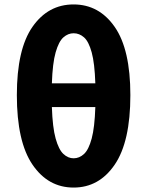

<svg xmlns="http://www.w3.org/2000/svg" viewBox="-20 -832 664 866"><path d="M312 14Q197 14 126.5 -89.5Q56 -193 56 -403Q56 -610 126.5 -711Q197 -812 312 -812Q427 -812 497.5 -710.5Q568 -609 568 -403Q568 -193 497.5 -89.5Q427 14 312 14ZM312 -118Q338 -118 359 -137.5Q380 -157 393.5 -207Q407 -257 410 -349H214Q217 -257 231 -207Q245 -157 266 -137.5Q287 -118 312 -118ZM214 -456H410Q407 -547 393.5 -596Q380 -645 359 -663.5Q338 -682 312 -682Q287 -682 266 -663.5Q245 -645 231 -596Q217 -547 214 -456Z"/></svg>

Font: Chiron GoRound TC EB
Style: Regular
Weight: 700
Designer: Ryoko NISHIZUKA 西塚涼子 (kana, bopomofo & ideographs); Paul D. Hunt (Latin, Greek & Cyrillic); Sandoll Communications 산돌커뮤니
Foundry: Adobe
Version: Version 1.000;hotconv 1.1.1;makeotfexe 2.6.0